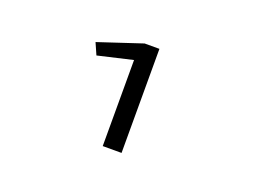

<svg xmlns="http://www.w3.org/2000/svg" viewBox="-69 -775 888 671"><g transform="rotate(20 375.0 -439.5)"><path d="M355 -246V-566L226 -536L207 -579L370 -633H425V-246Z"/></g></svg>

Font: Inconsolata ExtraExpanded Medium
Style: Regular
Weight: 500
Width: 8
Monospace: yes
Designer: Raph Levien, Cyreal, Brenton Simpson
Foundry: Raph Levien, Cyreal, Google
Version: Version 3.001; ttfautohint (v1.8.2.53-6de2)